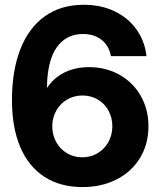

<svg xmlns="http://www.w3.org/2000/svg" viewBox="-20 -759 661 791"><path d="M29.3 -346.5Q29.3 -466.8 63.4 -555.1Q97.6 -643.5 164 -691.4Q230.4 -739.3 325 -739.3Q396.9 -739.3 453.2 -711.9Q509.6 -684.5 543.2 -636.4Q576.9 -588.3 583.4 -527.7H437.1Q432 -555.8 416.7 -576.2Q401.4 -596.7 377.5 -607.8Q353.6 -618.9 322.8 -618.9Q272.9 -618.9 239.6 -591.7Q206.2 -564.4 189.9 -514.8Q173.6 -465.3 173.6 -397.9H174.6Q192.7 -425.4 218.6 -444.2Q244.4 -463 276.9 -472.7Q309.3 -482.4 346.7 -482.4Q416.6 -482.4 472.4 -450.9Q528.2 -419.4 559.9 -363.9Q591.6 -308.4 591.6 -238.9Q591.6 -165.4 556.9 -108.4Q522.3 -51.5 460.5 -19.9Q398.7 11.7 319.7 11.7Q228.5 11.7 163.1 -30.5Q97.8 -72.7 63.5 -153.1Q29.3 -233.6 29.3 -346.5ZM442.8 -238.9Q442.8 -274.6 426.8 -303.6Q410.8 -332.6 382.7 -349.1Q354.5 -365.6 319.7 -365.6Q285.1 -365.6 256.5 -348.9Q228 -332.2 211.7 -303Q195.3 -273.8 195.3 -238.5Q195.3 -202.9 211.6 -173.7Q227.8 -144.5 256 -127.7Q284.1 -110.9 318.6 -110.9Q353.5 -110.9 381.9 -127.7Q410.3 -144.5 426.5 -173.8Q442.8 -203.1 442.8 -238.9Z"/></svg>

Font: Intratopia Thin
Style: Regular
Weight: 100
Designer: Rasmus Andersson
Foundry: rsms
Version: Version 3.000;Glyphs 3.2.3 (3260)